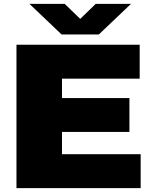

<svg xmlns="http://www.w3.org/2000/svg" viewBox="-20 -971 789 991"><path d="M65 0V-740H701V-565H300V-465H648V-290H300V-175H706V0ZM298 -793 132 -951H314L394 -873.5L474 -951H656L490 -793Z"/></svg>

Font: Encode Sans Exp Black
Style: Regular
Weight: 900
Width: 7
Designer: Multiple Designers
Foundry: Impallari Type
Version: Version 3.002; ttfautohint (v1.8.3) -l 8 -r 50 -G 200 -x 14 